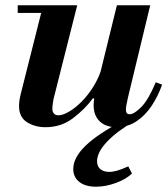

<svg xmlns="http://www.w3.org/2000/svg" viewBox="-20 -470 633 726"><path d="M152 11Q112 11 82 -8Q52 -27 52 -69Q52 -88 58 -113L143 -450H272L182 -94Q181 -87 179.5 -77Q178 -67 178 -59Q178 -47 184 -40.5Q190 -34 201 -34Q217 -34 240.5 -47.5Q264 -61 288.5 -85.5Q313 -110 334 -144Q355 -178 367 -219L338 -98H331Q301 -57 256 -23Q211 11 152 11ZM47 -421V-450H217V-421ZM420 11Q395 11 376 2Q357 -7 345.5 -25.5Q334 -44 334 -73Q334 -86 337 -102Q340 -118 349 -153L422 -450H548L464 -102Q460 -85 458 -73Q456 -61 456 -56Q456 -38 470 -38Q487 -38 514 -65Q541 -92 569 -159L593 -150Q578 -107 553.5 -70Q529 -33 495.5 -11Q462 11 420 11ZM343 236Q303 236 280 218Q257 200 257 169Q257 126 303.5 81Q350 36 446 -14L489 -12Q425 24 386 64.5Q347 105 347 140Q347 159 359.5 169.5Q372 180 393 180Q407 180 424 175Q441 170 465 159L479 186Q458 207 419 221.5Q380 236 343 236Z"/></svg>

Font: Libre Bodoni SemiBold
Style: Italic
Weight: 600
Italic angle: -13°
Version: Version 2.003